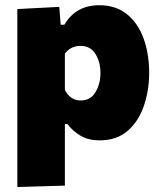

<svg xmlns="http://www.w3.org/2000/svg" viewBox="-20 -536 632 753"><path d="M48 197.5V-500.5L212.5 -509L218 -439H232.5Q277 -515.5 369.5 -515.5Q434.5 -515.5 478 -480.2Q521.5 -445 543.2 -385Q565 -325 565 -250.5Q565 -181 544.2 -120.5Q523.5 -60 480.5 -22.8Q437.5 14.5 371 14.5Q328 14.5 297.5 -2.8Q267 -20 244.5 -49.5H234.5V192ZM296.5 -142Q335.5 -142 354.8 -175Q374 -208 374 -249Q374 -292.5 354.5 -324.2Q335 -356 296 -356Q257 -356 234.5 -325.5V-183.5Q243 -165.5 258.5 -153.8Q274 -142 296.5 -142Z"/></svg>

Font: Commissioner ExtraBold
Style: Regular
Weight: 800
Designer: Kostas Bartsokas
Foundry: Kostas Bartsokas
Version: Version 1.000; ttfautohint (v1.8.3)